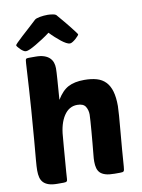

<svg xmlns="http://www.w3.org/2000/svg" viewBox="-102 -1033 812 1101"><g transform="rotate(-10 304.0 -482.0)"><path d="M373 -124Q376 -157 379.5 -193Q383 -229 385.5 -262Q388 -295 390 -321Q392 -347 392 -359Q392 -385 379.5 -405.5Q367 -426 331 -426Q283 -426 253.5 -381Q224 -336 219 -261Q217 -240 214 -202.5Q211 -165 208 -126.5Q205 -88 202.5 -57.5Q200 -27 200 -20Q200 -8 195.5 -4Q191 0 178 0H142Q111 0 91.5 -6.5Q72 -13 60.5 -25Q49 -37 44.5 -54.5Q40 -72 40 -95Q40 -117 43.5 -156.5Q47 -196 53 -265.5Q59 -335 67 -443Q75 -551 84 -711Q85 -733 89 -737Q92 -740 105 -740H144Q174 -740 194 -733Q214 -726 226 -714Q238 -702 243 -686.5Q248 -671 248 -654Q248 -636 244.5 -587Q241 -538 236 -472Q266 -522 302.5 -541Q339 -560 395 -560Q437 -560 468 -551Q499 -542 519.5 -520.5Q540 -499 550 -464.5Q560 -430 560 -379Q560 -363 557 -324Q554 -285 549.5 -235Q545 -185 540.5 -130.5Q536 -76 533 -31Q532 -20 531 -14Q530 -8 527.5 -5Q525 -2 520 -1Q515 0 506 0H474Q442 0 422 -6Q402 -12 391 -23Q380 -34 375.5 -50.5Q371 -67 371 -88Q371 -98 371.5 -107Q372 -116 373 -124ZM352 -780Q343 -780 330 -787Q317 -794 302.5 -805.5Q288 -817 272 -831.5Q256 -846 241 -862Q220 -846 197.5 -831.5Q175 -817 155.5 -805.5Q136 -794 120.5 -787Q105 -780 96 -780Q89 -780 80.5 -785.5Q72 -791 64.5 -798.5Q57 -806 51.5 -813Q46 -820 46 -823Q46 -826 58.5 -838.5Q71 -851 90.5 -869Q110 -887 133.5 -908Q157 -929 178 -949Q186 -956 208.5 -960Q231 -964 254 -964Q267 -964 284.5 -961Q302 -958 307 -949Q325 -928 343 -906.5Q361 -885 375 -867Q389 -849 398 -837Q407 -825 407 -823Q407 -821 401 -814Q395 -807 386.5 -799.5Q378 -792 368.5 -786Q359 -780 352 -780Z"/></g></svg>

Font: PoetsenOne
Style: Regular
Weight: 400
Designer: Rodrigo Fuenzalida, Pablo Impallari
Foundry: Pablo Impallari, Rodrigo Fuenzalida
Version: Version 1.000; ttfautohint (v0.8) -G 200 -r 50